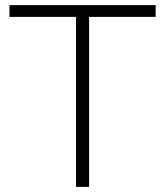

<svg xmlns="http://www.w3.org/2000/svg" viewBox="-20 -730 645 750"><path d="M588 -664H328V0H277V-664H17V-710H588Z"/></svg>

Font: Oxford Sans
Style: Regular
Weight: 300
Designer: Matt McInerney, Pablo Impallari, Rodrigo Fuenzalida
Foundry: Matt McInerney, Pablo Impallari, Rodrigo Fuenzalida
Version: Version 3.000g; ttfautohint (v1.5) -l 8 -r 28 -G 28 -x 14 -D